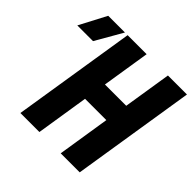

<svg xmlns="http://www.w3.org/2000/svg" viewBox="-282 -901 1071 1071"><g transform="rotate(45 253.5 -365.0)"><path d="M-99 -570 -15 -730H117L25 -570ZM22 0 138 -730H288L243 -446H411L456 -730H606L490 0H340L389 -311H221L172 0Z"/></g></svg>

Font: JetBrains Mono NL ExtraBold
Style: Italic
Weight: 800
Italic angle: -9°
Monospace: yes
Designer: Philipp Nurullin, Konstantin Bulenkov
Foundry: JetBrains
Version: Version 2.305; ttfautohint (v1.8.4.7-5d5b)